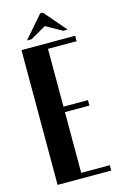

<svg xmlns="http://www.w3.org/2000/svg" viewBox="-129 -908 603 962"><g transform="rotate(-15 172.5 -426.5)"><path d="M84 -738.8 183.1 -853H196.8L294.9 -738.8H272L189 -785.2L107.9 -738.8ZM44.9 -699.2H323.2V-670.9H174.8V-371.1H301.8V-342.8H174.8V-27.8H323.2V0H44.9Z"/></g></svg>

Font: Moniqa Black Heading
Style: Regular
Weight: 900
Designer: Rajesh Rajput
Foundry: Rajesh Rajput
Version: Version 1.000